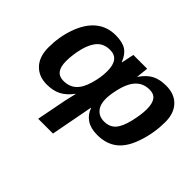

<svg xmlns="http://www.w3.org/2000/svg" viewBox="-153 -794 1257 1257"><g transform="rotate(45 476.0 -165.0)"><path d="M440 -441 458 -528H586L577 -446H579Q614 -497 654.5 -517.5Q695 -538 752 -538Q830 -538 873.5 -492Q917 -446 917 -365Q917 -266 886 -173Q856 -79 801 -34.5Q746 10 661 10Q600 10 562 -15.5Q524 -41 508 -87H506L450 208H313L354 -3L372 -80H370Q334 -32 293 -11Q252 10 194 10Q119 10 74.5 -37.5Q30 -85 30 -170Q30 -268 61 -355Q93 -445 149.5 -491.5Q206 -538 285 -538Q348 -538 382.5 -516Q417 -494 438 -441ZM254 -84Q308 -84 342 -115Q376 -146 394 -210Q413 -273 413 -332Q413 -444 328 -444Q274 -444 242 -412Q210 -380 192 -315Q175 -247 175 -188Q175 -84 254 -84ZM693 -443Q617 -443 577 -374Q557 -339 545 -286Q533 -233 533 -196Q533 -144 559 -114Q585 -84 631 -84Q681 -84 710 -116Q738 -147 755 -217Q772 -288 772 -339Q772 -391 753.5 -417Q735 -443 693 -443Z"/></g></svg>

Font: Libra Sans Modern
Style: Bold Italic
Weight: 700
Italic angle: -12°
Foundry: Stefan Peev, Context Ltd
Version: Version 1.000